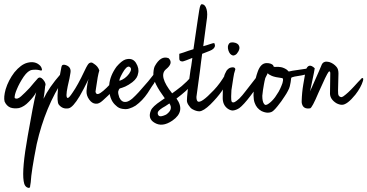

<svg xmlns="http://www.w3.org/2000/svg" viewBox="-38 -662 1779 930"><path d="M93.7 -357.7C73.5 -352.4 52.8 -337 31.7 -311.5C12.3 -286 -1.8 -258.7 -10.6 -229.7C-17.6 -204.2 -19.4 -184.4 -15.8 -170.3C-9.7 -156.2 -0.4 -146.5 11.9 -141.2C24.2 -136.8 38.3 -136 54.1 -138.6C70.8 -143 86.7 -153.1 101.6 -169C117.5 -184.8 129.4 -200.2 137.3 -215.2C132 -194 126.1 -166.1 119.5 -131.3C112.9 -96.6 105.2 -54.1 96.4 -4C77 104.3 70.4 177.3 76.6 215.2C79.2 235.4 87.6 246.4 101.6 248.2C106 248.2 108.2 244.6 108.2 237.6C108.2 235 109.1 229.2 110.9 220.4C112.6 186.1 122.3 124.5 139.9 35.6C167.2 -84.9 210.8 -190.1 270.6 -279.8C282 -296.6 284.7 -307.6 278.5 -312.8C273.2 -318.1 265.3 -314.6 254.8 -302.3C217.8 -260 190.5 -220.4 172.9 -183.5C176.4 -204.6 179.1 -225.3 180.8 -245.5C185.2 -253.4 181.7 -264 170.3 -277.2C161.5 -286.9 153.6 -289.1 146.5 -283.8C140.4 -276.8 133.8 -269.3 126.7 -261.4C119.7 -253.4 112.6 -245.1 105.6 -236.3C90.6 -220.4 76.8 -206.8 64 -195.4C51.3 -183.9 40.9 -181.3 33 -187.4C32.1 -197.1 35.6 -211.2 43.6 -229.7C51.5 -249 62.5 -269.3 76.6 -290.4C90.6 -310.6 104.3 -321.6 117.5 -323.4C130.7 -325.2 142.6 -324.7 153.1 -322.1C162.8 -318.6 166.8 -320.3 165 -327.4C163.2 -334.4 160.6 -339.7 157.1 -343.2C141.2 -359.9 120.1 -364.8 93.7 -357.7Z M259.6 -337.9C258.8 -331.8 256.1 -317.7 251.7 -295.7C247.3 -272.8 244.2 -249.9 242.5 -227C239 -188.3 240.3 -164.6 246.4 -155.8C258.8 -139.9 274.6 -133.8 294 -137.3C308 -139.9 326.1 -159.7 348.1 -196.7C359.5 -216 374 -243.8 391.6 -279.8C387.2 -269.3 383.7 -249.9 381.1 -221.8C380.2 -206.8 384.6 -192.7 394.3 -179.5C403.1 -167.2 413.2 -160.6 424.6 -159.7C435.2 -158 447.1 -163.2 460.3 -175.6C499 -209 524.1 -239.4 535.5 -266.6C545.2 -292.2 545.2 -303.2 535.5 -299.6C534.6 -299.6 530.7 -295.2 523.6 -286.4C519.2 -279.4 510.4 -269.3 497.2 -256.1C470 -227 450.6 -210.8 439.2 -207.2C431.2 -204.6 426.4 -208.1 424.6 -217.8C424.6 -218.7 425.5 -224.8 427.3 -236.3C432.6 -275.9 437.8 -304 443.1 -320.8C438.7 -334 430.4 -344.5 418 -352.4C411.9 -356.8 407.9 -359 406.2 -359C398.2 -359.9 391.6 -356 386.4 -347.2C382.8 -341.9 377.6 -331.8 370.5 -316.8C349.4 -271.9 330.5 -237.6 313.8 -213.8C302.3 -196.2 294.4 -187.4 290 -187.4C282.1 -188.3 282.1 -207.2 290 -244.2C297 -273.2 301.4 -294.8 303.2 -308.9C306.7 -328.2 298.8 -341 279.4 -347.2C268 -350.7 261.4 -347.6 259.6 -337.9Z M620.4 -357.7C608.9 -375.3 591.8 -380.6 568.9 -373.6C556.6 -369.2 542.5 -357.7 526.6 -339.2C505.5 -310.2 493.6 -280.7 491 -250.8V-232.3C491 -211.2 495 -192.7 502.9 -176.9C508.2 -166.3 515.6 -157.1 525.3 -149.2C533.2 -141.2 543.4 -136.4 555.7 -134.6C561 -133.8 565.4 -133.3 568.9 -133.3C575.9 -133.3 582.1 -134.2 587.4 -136C598.8 -139.5 609.4 -144.3 619 -150.5C641 -166.3 660.4 -186.6 677.1 -211.2C693 -236.7 703.1 -252.1 707.5 -257.4C716.3 -272.4 721.6 -286.9 723.3 -301C724.2 -303.6 724.6 -305.8 724.6 -307.6C723.8 -315.5 719.4 -315.5 711.4 -307.6C705.3 -299.6 694.7 -286.4 679.8 -268C664.8 -250.4 649.4 -232.8 633.6 -215.2C623 -203.7 612.9 -193.6 603.2 -184.8C592.6 -176 583.4 -170.7 575.5 -169C565.8 -167.2 558.3 -168.5 553 -172.9C547.8 -176.4 543.4 -182.2 539.8 -190.1C535.4 -202.4 533.7 -212.1 534.6 -219.1C536.3 -226.2 539 -231 542.5 -233.6C549.5 -235.4 558.3 -238.5 568.9 -242.9C580.3 -248.2 591.8 -255.2 603.2 -264C612 -271 618.6 -278.1 623 -285.1C627.4 -292.2 630 -299.2 630.9 -306.2C635.3 -322.1 631.8 -339.2 620.4 -357.7ZM587.4 -339.2C599.7 -334 599.7 -322.5 587.4 -304.9C575 -288.2 559.6 -276.8 541.2 -270.6C538.5 -274.1 543.4 -286.9 555.7 -308.9C568 -330.9 578.6 -341 587.4 -339.2Z M778.6 -380.2C753.1 -389.8 730.6 -376.6 711.3 -340.6C706.9 -330.9 704.7 -316.4 704.7 -297C704.7 -273.2 723.2 -236.3 760.1 -186.1L743 -174.2C713.9 -154.9 697.2 -139 692.8 -126.7C682.2 -101.2 687.5 -81.8 708.6 -68.6C734.2 -51.9 763.6 -55 797.1 -77.9C840.2 -107.8 846.8 -143.4 816.9 -184.8C882 -233.2 917.6 -275 923.8 -310.2C927.3 -329.6 923.8 -333.1 913.2 -320.8C884.2 -282 851.6 -249.9 815.6 -224.4L795.8 -209.9C750.9 -266.2 740.8 -304.9 765.4 -326C790.9 -346.3 795.3 -364.3 778.6 -380.2ZM782.6 -161C795.8 -141.7 790.5 -123.6 766.7 -106.9C750 -99 738.6 -96.8 732.4 -100.3C726.2 -105.6 724.5 -112.2 727.1 -120.1C731.5 -128 743.4 -137.3 762.8 -147.8C769.8 -152.2 776.4 -156.6 782.6 -161Z M938.6 -641.5C936.8 -641.5 934.6 -638.9 932 -633.6C929.4 -627.4 925.4 -605.4 920.1 -567.6C914.8 -531.5 907.8 -483.6 899 -423.7C881.4 -418.4 865.6 -413.2 851.5 -407.9L830.4 -401.3V-381.5C829.5 -370 834.8 -364.3 846.2 -364.3C848 -364.3 853.7 -366.1 863.4 -369.6C872.2 -373.1 882.3 -377.1 893.7 -381.5C892 -370 890.2 -357.3 888.4 -343.2C885.8 -330 883.6 -315.9 881.8 -301C878.3 -274.6 874.8 -249 871.3 -224.4C868.6 -199.8 867.3 -182.6 867.3 -172.9C868.2 -165 871.7 -157.1 877.9 -149.2C882.3 -142.1 887.6 -136.8 893.7 -133.3C906 -126.3 917.5 -122.8 928 -122.8C941.2 -123.6 958.8 -134.6 980.8 -155.8C1026.6 -201.5 1053.9 -240.7 1062.7 -273.2C1067.1 -292.6 1066.2 -303.2 1060 -304.9C1057.4 -305.8 1055.6 -305.4 1054.8 -303.6C1037.2 -272.8 1018.2 -246.8 998 -225.7C954.9 -180 928.5 -161.9 918.8 -171.6C915.3 -175.1 913.5 -182.2 913.5 -192.7C914.4 -201.5 916.6 -217.8 920.1 -241.6C923.6 -266.2 927.2 -292.2 930.7 -319.4C932.4 -334.4 934.2 -348.9 936 -363C937.7 -372.7 939.5 -385.4 941.2 -401.3C953.6 -405.7 965.9 -410.5 978.2 -415.8C994 -422 1002.4 -430.3 1003.3 -440.9C1002.4 -448.8 1001.1 -452.8 999.3 -452.8C996.7 -453.6 990.5 -452.3 980.8 -448.8C971.2 -445.3 959.7 -441.8 946.5 -438.2L962.4 -558.4C966.8 -583.9 966.8 -603.7 962.4 -617.8C958 -633.6 950 -641.5 938.6 -641.5Z M1116 -411.8C1122.2 -422.4 1123.5 -431.6 1120 -439.6C1116.4 -449.2 1106.8 -455 1090.9 -456.7H1085.6C1083 -456.7 1080.4 -456.3 1077.7 -455.4C1075.1 -454.5 1072.9 -452.8 1071.1 -450.1C1065 -442.2 1064.1 -431.2 1068.5 -417.1C1072.9 -403.9 1079.9 -396 1089.6 -393.4C1093.1 -392.5 1097.1 -393.4 1101.5 -396C1106.8 -398.6 1111.6 -403.9 1116 -411.8ZM1077.7 -334C1071.6 -332.2 1065.4 -327.4 1059.2 -319.4L1051.3 -303.6C1047.8 -297.4 1045.2 -280.3 1043.4 -252.1C1041.6 -237.2 1040.8 -216.9 1040.8 -191.4C1039.9 -166.8 1047.8 -148.3 1064.5 -136C1073.3 -129.8 1081.7 -126.7 1089.6 -126.7C1100.2 -127.6 1110.7 -131.6 1121.3 -138.6C1127.4 -143 1135.4 -150.5 1145 -161C1154.7 -171.6 1164.8 -183.9 1175.4 -198C1190.4 -217.4 1204 -236.3 1216.3 -254.8C1228.6 -273.2 1235.2 -283.4 1236.1 -285.1C1238.8 -290.4 1240.1 -298.3 1240.1 -308.9C1240.1 -313.3 1239.2 -315.9 1237.4 -316.8C1233.9 -319.4 1230.8 -319.9 1228.2 -318.1C1222.9 -312.8 1212.8 -300.1 1197.8 -279.8C1190.8 -270.2 1175.4 -250.4 1151.6 -220.4C1141.1 -206.4 1131 -194.5 1121.3 -184.8C1111.6 -176 1104.1 -170.3 1098.8 -167.6C1094.4 -165.9 1090.9 -165.4 1088.3 -166.3C1085.6 -167.2 1083.9 -169.4 1083 -172.9C1082.1 -176.4 1081.7 -183.9 1081.7 -195.4C1081.7 -205 1082.1 -215.2 1083 -225.7C1086.5 -251.2 1089.6 -271 1092.2 -285.1C1094 -299.2 1097.1 -312.4 1101.5 -324.7C1102.4 -328.2 1101 -331.3 1097.5 -334C1093.1 -336.6 1086.5 -336.6 1077.7 -334Z M1253.6 -356.4C1234.3 -356.4 1219.8 -342.3 1210.1 -314.2C1203 -294.8 1197.8 -273.2 1194.2 -249.5C1188.1 -211.6 1188.5 -183 1195.6 -163.7C1201.7 -146.1 1212.7 -132.9 1228.6 -124.1C1240 -118.8 1250.1 -116.2 1258.9 -116.2C1264.2 -116.2 1269.5 -117 1274.8 -118.8C1281.8 -120.6 1292.4 -130.2 1306.4 -147.8C1318.8 -162.8 1330.2 -178.6 1340.8 -195.4C1346.9 -204.2 1352.2 -213 1356.6 -221.8C1361 -229.7 1364.1 -237.2 1365.8 -244.2C1366.7 -246.8 1368 -253.4 1369.8 -264C1371.6 -274.6 1372.4 -281.2 1372.4 -283.8C1372.4 -286.4 1377.9 -288.9 1388.9 -291.1C1399.9 -293.3 1411.6 -295.2 1423.9 -297C1452.1 -301.4 1465.3 -310.2 1463.5 -323.4C1462.6 -328.7 1458.2 -330.9 1450.3 -330L1379 -319.4C1371.1 -317.7 1365 -316.4 1360.6 -315.5C1354.4 -322.5 1348.2 -327.4 1342.1 -330C1335 -333.5 1328.9 -335.7 1323.6 -336.6C1313 -338.4 1304.2 -338.8 1297.2 -337.9C1289.3 -337 1285.3 -339.7 1285.3 -345.8C1278.3 -352.9 1267.7 -356.4 1253.6 -356.4ZM1327.6 -283.8C1332 -283.8 1333.7 -279.8 1332.8 -271.9C1332 -264 1329.3 -255.2 1324.9 -245.5C1321.4 -236.7 1317 -227.5 1311.7 -217.8C1306.4 -209 1300.7 -200.2 1294.6 -191.4C1284 -177.3 1273.4 -166.8 1262.9 -159.7C1252.3 -151.8 1244.8 -151.8 1240.4 -159.7C1235.2 -166.8 1232.5 -179.5 1232.5 -198C1234.3 -216.5 1236.9 -235 1240.4 -253.4C1242.2 -264 1244.4 -274.1 1247 -283.8C1251.4 -293.5 1255.4 -301.4 1258.9 -307.6C1261.6 -303.2 1268.2 -298.8 1278.7 -294.4C1289.3 -290 1305.6 -286.4 1327.6 -283.8Z M1618.5 -154.4C1635.2 -154.4 1656.8 -170.7 1683.2 -203.3C1701.7 -227 1714 -249.5 1720.2 -270.6C1721 -274.1 1721.5 -276.8 1721.5 -278.5C1721.5 -282.9 1719.3 -284.7 1714.9 -283.8C1702.6 -271.5 1689.8 -257.8 1676.6 -242.9C1657.2 -221.8 1640.1 -205.9 1625.1 -195.4C1620.7 -192.7 1617.2 -191.4 1614.6 -191.4C1605.8 -193.2 1600.9 -198.4 1600 -207.2C1599.2 -215.2 1599.2 -229.2 1600 -249.5C1600.9 -273.2 1601.4 -292.2 1601.4 -306.2C1601.4 -320.3 1598.3 -330.9 1592.1 -337.9C1582.4 -349.4 1570.6 -357.3 1556.5 -361.7C1538.9 -366.1 1527 -362.1 1520.8 -349.8C1519.1 -345.4 1514.2 -334 1506.3 -315.5C1498.4 -297 1490 -278.1 1481.2 -258.7C1475.1 -243.8 1468.9 -230.6 1462.8 -219.1C1464.5 -223.5 1467.2 -234.5 1470.7 -252.1C1481.2 -301.4 1486.5 -327.8 1486.5 -331.3C1466.3 -350.7 1451.8 -347.6 1443 -322.1L1431.1 -253.4C1426.7 -227.9 1424 -200.6 1423.2 -171.6C1423.2 -165.4 1423.6 -161.5 1424.5 -159.7C1428.9 -141.2 1442.1 -133.8 1464.1 -137.3C1470.2 -138.2 1483.9 -163.7 1505 -213.8C1530.5 -271.9 1546.8 -305.4 1553.8 -314.2C1559.1 -318.6 1561.8 -315.9 1561.8 -306.2L1560.4 -207.2C1561.3 -189.6 1571.4 -174.7 1590.8 -162.4C1600.5 -157.1 1609.7 -154.4 1618.5 -154.4Z"/></svg>

Font: Impossible
Style: Reguler
Weight: 400
Designer: Ahsan Design
Foundry: Designer
Version: Version 3.16.0